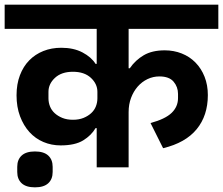

<svg xmlns="http://www.w3.org/2000/svg" viewBox="-40 -718 957 824"><path d="M375 -168H370Q352 -137 317 -115.5Q282 -94 220 -94Q181 -94 146.5 -108.5Q112 -123 86.5 -151Q61 -179 46 -219Q31 -259 31 -309Q31 -357 45.5 -395Q60 -433 85.5 -459Q111 -485 146 -499Q181 -513 223 -513Q276 -513 314 -493Q352 -473 370 -444H375V-594H-20V-698H897V-594H512V-425H517Q541 -460 577 -481Q613 -502 667 -502Q706 -502 740 -488.5Q774 -475 799 -449.5Q824 -424 838 -388.5Q852 -353 852 -310Q852 -222 804 -163.5Q756 -105 660 -82L606 -190Q669 -207 696.5 -233.5Q724 -260 724 -297V-315Q724 -345 705 -367.5Q686 -390 644 -390Q617 -390 593 -378.5Q569 -367 551 -346.5Q533 -326 522.5 -298Q512 -270 512 -237V0H375ZM273 -204Q299 -204 318.5 -212Q338 -220 351.5 -232.5Q365 -245 371.5 -261.5Q378 -278 378 -296V-324Q378 -358 350 -384Q322 -410 273 -410Q224 -410 196 -384Q168 -358 168 -324V-296Q168 -278 174.5 -261.5Q181 -245 194.5 -232.5Q208 -220 227.5 -212Q247 -204 273 -204ZM110 86Q72 86 53 68.5Q34 51 34 20V-2Q34 -33 53 -50.5Q72 -68 110 -68Q148 -68 167 -50.5Q186 -33 186 -2V20Q186 51 167 68.5Q148 86 110 86Z"/></svg>

Font: IBM Plex Sans Devanagari
Style: Bold
Weight: 700
Designer: Mike Abbink, Paul van der Laan, Pieter van Rosmalen, Erin McLaughlin
Foundry: Bold Monday
Version: Version 1.1